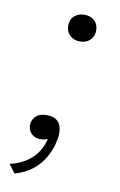

<svg xmlns="http://www.w3.org/2000/svg" viewBox="-77 -539 461 736"><g transform="rotate(10 153.5 -171.0)"><path d="M246 -442Q246 -419 231 -404.5Q216 -390 191 -390Q168 -390 152.5 -404.5Q137 -419 137 -442Q137 -466 152.5 -480Q168 -494 191 -494Q216 -494 231 -480Q246 -466 246 -442ZM33 152 8 119Q49 109 75.5 90Q102 71 117 46Q132 21 137 -7Q139 -16 142.5 -17.5Q146 -19 149 -18Q152 -17 153 -16Q148 -6 135.5 -0.5Q123 5 108 5Q86 5 72.5 -8Q59 -21 59 -41Q59 -61 73.5 -75.5Q88 -90 116 -90Q145 -90 160 -75Q175 -60 175 -29Q175 -13 168.5 12.5Q162 38 146.5 66Q131 94 103 117Q75 140 33 152Z"/></g></svg>

Font: Roboto Serif 20pt Thin
Style: Italic
Weight: 250
Italic angle: -10°
Version: Version 1.007